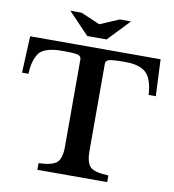

<svg xmlns="http://www.w3.org/2000/svg" viewBox="-100 -1048 1027 1135"><g transform="rotate(10 413.5 -480.0)"><path d="M805 -770 815 -550H772Q766 -646 727 -682Q688 -718 604 -718Q528 -718 506.5 -712Q485 -706 485 -687V-163Q485 -95 510 -69Q535 -43 620 -40V0H201V-40Q286 -43 312 -69Q338 -95 338 -163V-687Q338 -706 319 -712Q300 -718 235 -718Q199 -718 178 -716Q157 -714 130 -705Q103 -696 88.5 -679Q74 -662 63 -629.5Q52 -597 51 -550H12L22 -770ZM470 -830H354L230 -960H297L412 -911L527 -960H594Z"/></g></svg>

Font: Libre Baskerville
Style: Bold
Weight: 700
Designer: Pablo Impallari, Rodrigo Fuenzalida
Foundry: Pablo Impallari, Rodrigo Fuenzalida
Version: Version 1.000